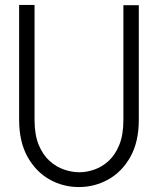

<svg xmlns="http://www.w3.org/2000/svg" viewBox="-20 -748 640 778"><path d="M299.5 10Q235 10 180 -21.2Q125 -52.5 91.2 -113.2Q57.5 -174 57.5 -263V-728H120V-262Q120 -202 136.8 -161.2Q153.5 -120.5 180.8 -96Q208 -71.5 239.8 -60.8Q271.5 -50 301.5 -50Q331 -50 362.2 -60.8Q393.5 -71.5 420.2 -96Q447 -120.5 463.5 -161.2Q480 -202 480 -262V-727H542.5V-263Q542.5 -174 508.8 -113.2Q475 -52.5 419.5 -21.2Q364 10 299.5 10Z"/></svg>

Font: Spline Sans Mono Light
Style: Regular
Weight: 300
Monospace: yes
Version: Version 1.004